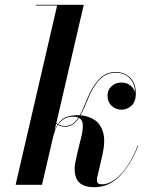

<svg xmlns="http://www.w3.org/2000/svg" viewBox="-20 -770 616 800"><path d="M556 -163Q527.5 -88 481.6 -39Q435.8 10 372 10Q332.2 10 311.6 -8.2Q291 -26.5 291 -67Q291 -77 293 -89L304 -140Q309.5 -164.8 317.2 -193.4Q325 -222 325.2 -245.6Q325.5 -269.1 308.9 -278.9Q297.5 -261.5 283.9 -251.8Q270.2 -242 252 -242Q235.1 -242 221.4 -249.8Q214.1 -238.9 209.6 -226.7Q205.1 -214.5 202.1 -203.1L155 0H45L218 -747H129V-750H329L214.8 -257.5Q217.9 -254.9 221.2 -252.9Q237.1 -276.2 258.1 -283.1Q279 -290 303 -290Q307.8 -290 312.5 -289.8Q320.8 -304.2 328.3 -322.2Q335.9 -340.1 344 -360Q365 -411 393.5 -440.5Q422 -470 461 -470Q497.8 -470 521.9 -446.5Q546 -423 546 -381Q546 -345.8 527.6 -329.4Q509.2 -313 486 -313Q462.8 -313 445.4 -328.9Q428 -344.8 428 -371Q428 -395 444.5 -410.5Q461 -426 485 -426Q509 -426 523.8 -413.5Q538.5 -401 543 -386Q541.5 -422 519.6 -444.5Q497.8 -467 461 -467Q423.5 -467 395.8 -438.9Q368 -410.8 347 -359Q338.8 -339 331.1 -321.4Q323.4 -303.9 315.4 -289.6Q347.4 -287.2 373.2 -270.8Q399.1 -254.2 409.6 -218.2Q420.1 -182.1 406 -121L384 -27V-18Q384 -2 404 -2Q432.5 -2 460.6 -23.3Q488.6 -44.6 512.8 -81.3Q537 -118 554 -164ZM286 -284Q263 -284 247.8 -274.8Q232.5 -265.6 222.9 -251.9Q235.5 -245 252 -245Q269.6 -245 282.8 -254.4Q295.9 -263.8 306.5 -280Q298.2 -284 286 -284ZM214.1 -254.8 207.2 -225.2Q212.8 -239.8 219.9 -250.8Q216.9 -252.5 214.1 -254.8Z"/></svg>

Font: Bodoni* 72 Medium
Style: Italic
Weight: 500
Italic angle: -13°
Version: Version 1.002; ttfautohint (v0.97) -l 8 -r 50 -G 200 -x 14 -